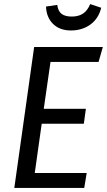

<svg xmlns="http://www.w3.org/2000/svg" viewBox="-20 -919 523 939"><path d="M462 -616H227L194 -387H400L390 -314H184L150 -73H404L392 0H50L147 -689H483ZM205 -887 260 -895Q264 -864 281.5 -851Q299 -838 331 -838Q364 -838 386 -852.5Q408 -867 421 -899L475 -881Q462 -828 422 -799Q382 -770 327 -770Q272 -770 239.5 -802Q207 -834 205 -887Z"/></svg>

Font: Fira Sans Condensed
Style: Italic
Weight: 400
Width: 3
Italic angle: -8°
Designer: bBox Type GmbH & Carrois Corporate GbR & Edenspiekermann AG
Foundry: bBox Type GmbH & Carrois Corporate GbR & Edenspiekermann AG
Version: Version 4.301